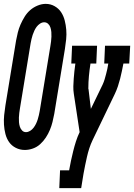

<svg xmlns="http://www.w3.org/2000/svg" viewBox="-37 -766 692 991"><path d="M91 8Q66 8 44.5 -3Q23 -14 10 -32.5Q-3 -51 -9 -74.5Q-15 -98 -16.5 -122.5Q-18 -147 -15.5 -172Q-13 -197 -9 -222L46 -557Q50 -578 55 -598.5Q60 -619 69 -639.5Q78 -660 90 -679.5Q102 -699 118.5 -713.5Q135 -728 156.5 -737Q178 -746 199 -746Q224 -746 245 -734Q266 -722 278.5 -703Q291 -684 297 -660.5Q303 -637 305 -612.5Q307 -588 304.5 -563Q302 -538 298 -513L243 -178Q239 -157 234 -136.5Q229 -116 220.5 -95.5Q212 -75 199.5 -56Q187 -37 170.5 -22Q154 -7 133 0.5Q112 8 91 8ZM97 -84Q108 -84 118.5 -90.5Q129 -97 136.5 -107Q144 -117 149 -127.5Q154 -138 157.5 -149Q161 -160 163.5 -171Q166 -182 168 -193L223 -528Q225 -540 226.5 -552Q228 -564 228.5 -576.5Q229 -589 228 -600.5Q227 -612 223.5 -623.5Q220 -635 211.5 -643Q203 -651 191 -651Q180 -651 169.5 -644Q159 -637 152 -627.5Q145 -618 140 -607Q135 -596 131.5 -585.5Q128 -575 125.5 -564Q123 -553 121 -542L66 -207Q64 -195 62.5 -183Q61 -171 60.5 -159Q60 -147 61 -135Q62 -123 65.5 -112Q69 -101 77 -92.5Q85 -84 97 -84ZM269 205 273 113H320V112Q324 88 329.5 63Q335 38 341 13.5Q347 -11 355 -36Q363 -61 374 -84L344 -282Q341 -301 341.5 -320.5Q342 -340 343.5 -359.5Q345 -379 347 -398.5Q349 -418 352 -438H331L335 -530H464L460 -438H430Q425 -406 422 -374Q419 -342 419 -311Q419 -309 419 -307.5Q419 -306 420 -305L432 -204L493 -330Q499 -343 503 -356.5Q507 -370 510.5 -383.5Q514 -397 517 -410.5Q520 -424 522 -438H501L505 -530H635L630 -438H600Q596 -418 592 -398.5Q588 -379 583 -359.5Q578 -340 571.5 -320.5Q565 -301 556 -282L441 -43Q431 -22 424 -0.5Q417 21 412 43Q407 65 402.5 87Q398 109 394 131L382 205Z"/></svg>

Font: Iosevka Curly Slab SmBdExObl
Style: Regular
Weight: 600
Width: 7
Italic angle: -9°
Monospace: yes
Designer: Belleve Invis
Foundry: Belleve Invis
Version: Version 11.1.0; ttfautohint (v1.8.3)